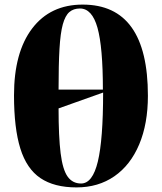

<svg xmlns="http://www.w3.org/2000/svg" viewBox="-20 -802 705 836"><path d="M313 14Q216 14 156 -26.5Q96 -67 68.5 -155.5Q41 -244 41 -387Q41 -574 120 -678Q199 -782 340 -782Q624 -782 624 -385Q624 -263 586 -173Q548 -83 478 -34.5Q408 14 313 14ZM235 -412H428Q428 -597 404.5 -681Q381 -765 328 -765Q300 -765 282 -749.5Q264 -734 253.5 -696Q243 -658 239 -589Q235 -520 235 -412ZM333 -3Q383 -3 406 -98.5Q429 -194 429 -399L235 -330Q235 -206 244 -134.5Q253 -63 274.5 -33Q296 -3 333 -3Z"/></svg>

Font: Literata 72pt ExtraBold
Style: Regular
Weight: 800
Designer: Latin by Veronika Burian and Jose Scaglione. Greek by Irene Vlachou. Cyrillic by Vera Evstafieva.
Foundry: TypeTogether
Version: Version 3.002